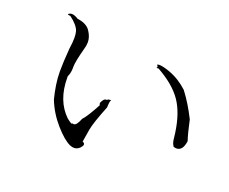

<svg xmlns="http://www.w3.org/2000/svg" viewBox="-104 -825 1135 951"><g transform="rotate(20 464.0 -349.0)"><path d="M362 -39Q379 -39 393 -53Q403 -64 403 -71Q403 -79 392 -83Q396 -112 403 -150.5Q410 -189 448 -284Q449 -319 454 -322L455 -323L452 -324L436 -322L438 -319Q438 -318 433 -318H429Q418 -318 407 -293V-291Q407 -287 410 -281Q373 -211 351 -188Q336 -149 321 -149Q318 -149 314 -151Q314 -148 311 -148Q305 -148 284 -165Q212 -234 212 -355V-362Q222 -383 222 -408V-415Q222 -443 242 -517Q248 -537 248 -554Q248 -582 228.5 -611Q209 -640 161 -646Q140 -659 126 -659Q120 -659 114 -656Q108 -653 108 -651Q108 -648 122 -647Q165 -615 174 -586Q178 -572 178 -551Q178 -527 173 -494Q167 -420 167 -372Q167 -337 172.5 -301Q178 -265 187 -230Q212 -166 259 -112.5Q306 -59 340 -44Q352 -39 362 -39ZM840 -210Q873 -210 880 -263Q868 -298 853 -368Q817 -440 775 -495Q730 -537 675 -557Q638 -570 620 -570Q612 -570 608 -567Q614 -561 614 -557Q614 -555 612 -554L611 -552Q611 -551 614 -551L621 -552Q711 -502 752.5 -441.5Q794 -381 808 -280Q812 -236 817.5 -225Q823 -214 824 -213Q833 -210 840 -210Z"/></g></svg>

Font: Xiaobo Songti 小帛宋体
Style: Regular
Weight: 400
Version: Version 1.501;March 17, 2024;FontCreator 14.0.0.2814 64-bit